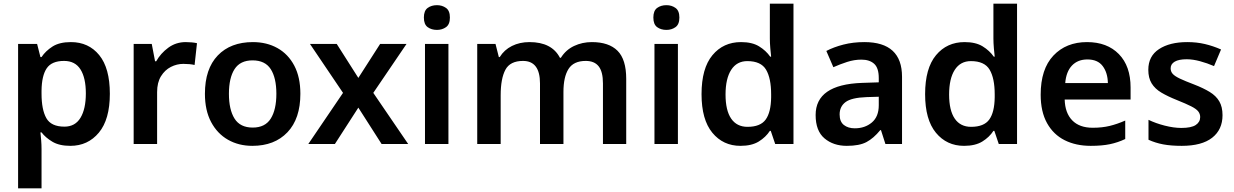

<svg xmlns="http://www.w3.org/2000/svg" viewBox="-20 -780 6685 1040"><path d="M364 -552Q460 -552 517.5 -481.5Q575 -411 575 -272Q575 -133 515.5 -61.5Q456 10 361 10Q301 10 263.5 -12.5Q226 -35 205 -63H199Q201 -45 203 -20.5Q205 4 205 27V240H78V-542H181L199 -471H205Q227 -504 264.5 -528Q302 -552 364 -552ZM327 -450Q260 -450 233 -410Q206 -370 205 -289V-273Q205 -186 231 -140Q257 -94 329 -94Q387 -94 416 -142Q445 -190 445 -274Q445 -358 416 -404Q387 -450 327 -450Z M986 -552Q1001 -552 1018 -550.5Q1035 -549 1047 -546L1034 -428Q1022 -431 1006.5 -432.5Q991 -434 973 -434Q938 -434 905.5 -417.5Q873 -401 852 -367Q831 -333 831 -281V0H704V-542H802L820 -448H826Q850 -491 891.5 -521.5Q933 -552 986 -552Z M1607 -272Q1607 -137 1537 -63.5Q1467 10 1347 10Q1273 10 1215 -23Q1157 -56 1123.5 -119Q1090 -182 1090 -272Q1090 -407 1159.5 -479.5Q1229 -552 1350 -552Q1425 -552 1483 -519.5Q1541 -487 1574 -424.5Q1607 -362 1607 -272ZM1220 -272Q1220 -186 1250.5 -137.5Q1281 -89 1349 -89Q1416 -89 1446.5 -137.5Q1477 -186 1477 -272Q1477 -358 1446.5 -405.5Q1416 -453 1348 -453Q1281 -453 1250.5 -405.5Q1220 -358 1220 -272Z M1838 -277 1659 -542H1804L1921 -358L2039 -542H2182L2002 -277L2191 0H2047L1921 -197L1794 0H1650Z M2347 -752Q2375 -752 2396 -737Q2417 -722 2417 -685Q2417 -648 2396 -633Q2375 -618 2347 -618Q2317 -618 2296.5 -633Q2276 -648 2276 -685Q2276 -722 2296.5 -737Q2317 -752 2347 -752ZM2409 -542V0H2282V-542Z M3186 -552Q3278 -552 3325 -505Q3372 -458 3372 -353V0H3246V-328Q3246 -391 3223 -420.5Q3200 -450 3153 -450Q3087 -450 3059.5 -406.5Q3032 -363 3032 -282V0H2905V-328Q2905 -450 2813 -450Q2743 -450 2717.5 -402Q2692 -354 2692 -264V0H2565V-542H2664L2682 -471H2687Q2711 -510 2753 -531Q2795 -552 2848 -552Q2969 -552 3013 -467H3018Q3045 -510 3089.5 -531Q3134 -552 3186 -552Z M3590 -752Q3618 -752 3639 -737Q3660 -722 3660 -685Q3660 -648 3639 -633Q3618 -618 3590 -618Q3560 -618 3539.5 -633Q3519 -648 3519 -685Q3519 -722 3539.5 -737Q3560 -752 3590 -752ZM3652 -542V0H3525V-542Z M3991 10Q3897 10 3838.5 -61Q3780 -132 3780 -270Q3780 -410 3839 -481Q3898 -552 3994 -552Q4054 -552 4091.5 -529Q4129 -506 4152 -473H4157Q4155 -489 4152.5 -518.5Q4150 -548 4150 -571V-760H4278V0H4179L4155 -71H4150Q4128 -37 4090 -13.5Q4052 10 3991 10ZM4029 -93Q4099 -93 4127.5 -132.5Q4156 -172 4157 -253V-269Q4157 -356 4129.5 -402.5Q4102 -449 4028 -449Q3971 -449 3940.5 -401.5Q3910 -354 3910 -268Q3910 -182 3940.5 -137.5Q3971 -93 4029 -93Z M4662 -552Q4866 -552 4866 -364V0H4776L4752 -75H4748Q4712 -31 4673.5 -10.5Q4635 10 4567 10Q4494 10 4446 -30.5Q4398 -71 4398 -157Q4398 -322 4649 -331L4740 -334V-357Q4740 -412 4715 -434.5Q4690 -457 4646 -457Q4607 -457 4568.5 -444.5Q4530 -432 4494 -416L4456 -504Q4496 -525 4548.5 -538.5Q4601 -552 4662 -552ZM4674 -254Q4592 -251 4560 -227Q4528 -203 4528 -160Q4528 -121 4551 -103Q4574 -85 4610 -85Q4665 -85 4702.5 -116.5Q4740 -148 4740 -210V-256Z M5202 10Q5108 10 5049.5 -61Q4991 -132 4991 -270Q4991 -410 5050 -481Q5109 -552 5205 -552Q5265 -552 5302.5 -529Q5340 -506 5363 -473H5368Q5366 -489 5363.5 -518.5Q5361 -548 5361 -571V-760H5489V0H5390L5366 -71H5361Q5339 -37 5301 -13.5Q5263 10 5202 10ZM5240 -93Q5310 -93 5338.5 -132.5Q5367 -172 5368 -253V-269Q5368 -356 5340.5 -402.5Q5313 -449 5239 -449Q5182 -449 5151.5 -401.5Q5121 -354 5121 -268Q5121 -182 5151.5 -137.5Q5182 -93 5240 -93Z M5868 -552Q5977 -552 6040.5 -487Q6104 -422 6104 -306V-241H5747Q5749 -168 5788 -128Q5827 -88 5899 -88Q5950 -88 5991 -98Q6032 -108 6075 -127V-27Q6035 -8 5992 1Q5949 10 5888 10Q5808 10 5747 -20.5Q5686 -51 5651.5 -113Q5617 -175 5617 -267Q5617 -406 5686 -479Q5755 -552 5868 -552ZM5870 -458Q5818 -458 5786.5 -425Q5755 -392 5750 -330H5981Q5980 -386 5953 -422Q5926 -458 5870 -458Z M6602 -156Q6602 -78 6546 -34Q6490 10 6381 10Q6323 10 6280.5 2Q6238 -6 6201 -23V-131Q6240 -112 6289 -99.5Q6338 -87 6379 -87Q6433 -87 6457 -103Q6481 -119 6481 -146Q6481 -163 6470.5 -176.5Q6460 -190 6432.5 -204Q6405 -218 6355 -238Q6305 -258 6270.5 -278.5Q6236 -299 6218 -328.5Q6200 -358 6200 -402Q6200 -476 6258 -514Q6316 -552 6411 -552Q6462 -552 6506.5 -541.5Q6551 -531 6594 -512L6556 -422Q6519 -438 6480 -448.5Q6441 -459 6408 -459Q6365 -459 6343 -446Q6321 -433 6321 -410Q6321 -392 6332.5 -379.5Q6344 -367 6371.5 -354Q6399 -341 6449 -322Q6498 -303 6532.5 -282Q6567 -261 6584.5 -231Q6602 -201 6602 -156Z"/></svg>

Font: Noto Sans Lao Looped SemiBold
Style: Regular
Weight: 600
Designer: Mark Frömberg, Ben Mitchell
Foundry: The Fontpad Ltd
Version: Version 1.002; ttfautohint (v1.8.4.7-5d5b)